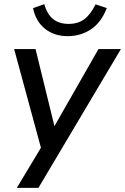

<svg xmlns="http://www.w3.org/2000/svg" viewBox="-20 -724 602 924"><path d="M61 180 177 -13 48 -488H151L242 -117L454 -488H562L165 180ZM306 -550Q241 -550 196.5 -585.5Q152 -621 139 -685L193 -704Q207 -655 236 -632Q265 -609 310 -609Q355 -609 385 -631Q415 -653 440 -703L494 -685Q466 -614 416.5 -582Q367 -550 306 -550Z"/></svg>

Font: Nunito Sans SemiBold
Style: Italic
Weight: 600
Italic angle: -9°
Designer: Vernon Adams
Foundry: Vernon Adams
Version: Version 3.006; ttfautohint (v1.8.3)